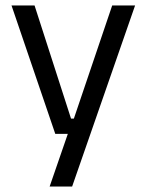

<svg xmlns="http://www.w3.org/2000/svg" viewBox="-20 -508 534 700"><path d="M239 -75.5H285.5L243 -57L389 -488H472.5L243 172H161L238 -51L273.5 -20H181.5L22 -488H106Z"/></svg>

Font: Anek Kannada Medium
Style: Regular
Weight: 400
Version: Version 1.003